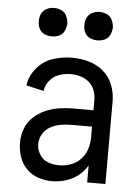

<svg xmlns="http://www.w3.org/2000/svg" viewBox="-54 -790 607 840"><g transform="rotate(5 250.0 -370.0)"><path d="M150 -623Q133 -623 117.5 -630Q102 -637 94.5 -652.5Q87 -668 88 -685Q87 -702 94.5 -717.5Q102 -733 117.5 -740.5Q133 -748 150 -748Q167 -748 182.5 -740.5Q198 -733 205 -717.5Q212 -702 213 -685Q212 -668 205 -652.5Q198 -637 182.5 -630Q167 -623 150 -623ZM350 -623Q333 -623 317.5 -630Q302 -637 294.5 -652.5Q287 -668 288 -685Q287 -702 294.5 -717.5Q302 -733 317.5 -740.5Q333 -748 350 -748Q367 -748 382.5 -740.5Q398 -733 405 -717.5Q412 -702 413 -685Q412 -668 405 -652.5Q398 -637 382.5 -630Q367 -623 350 -623ZM206 8Q175 8 145 -2Q115 -12 93 -35Q71 -58 61.5 -88Q52 -118 52 -149Q52 -180 63 -209.5Q74 -239 97 -260.5Q120 -282 148.5 -294.5Q177 -307 207.5 -312Q238 -317 269 -317H360V-363Q360 -385 352 -405.5Q344 -426 327.5 -440Q311 -454 290 -460Q269 -466 247 -466Q222 -466 197 -457.5Q172 -449 155 -428Q138 -407 135 -382L58 -400Q64 -442 93 -476.5Q122 -511 163.5 -524.5Q205 -538 247 -538Q284 -538 320 -528Q356 -518 384.5 -494Q413 -470 426.5 -435Q440 -400 440 -363V0H360V-75Q353 -63 344 -52Q319 -22 282 -7Q245 8 206 8ZM360 -198V-245H269Q246 -245 222.5 -241Q199 -237 178 -225.5Q157 -214 144.5 -193.5Q132 -173 132 -149Q132 -125 145.5 -103Q159 -81 182.5 -72.5Q206 -64 231.5 -64Q257 -64 282 -73Q307 -82 325.5 -101.5Q344 -121 352 -146.5Q360 -172 360 -198Z"/></g></svg>

Font: Iosevka SS08
Style: Regular
Weight: 400
Monospace: yes
Designer: Belleve Invis
Foundry: Belleve Invis
Version: 2.1.0; ttfautohint (v1.8.2)